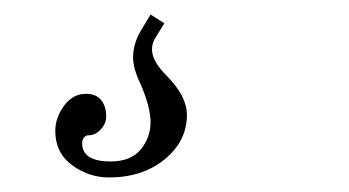

<svg xmlns="http://www.w3.org/2000/svg" viewBox="-20 -32 480 264"><path d="M56 148Q56 130 68 113.5Q80 97 98 97Q112 97 119 105.5Q126 114 126 128Q126 138 118.5 146Q111 154 102 154Q98 154 95.5 157Q93 160 93 165Q93 190 132 190Q160 190 173.5 173.5Q187 157 187 136Q187 115 173 83Q163 62 163 47Q163 30 172 13L187 -12L206 0L193 21Q189 28 189 36Q189 52 209 72Q237 100 237 126Q237 162 206.5 187Q176 212 130 212Q102 212 79 195Q56 178 56 148Z"/></svg>

Font: Old Standard TT
Style: Italic
Weight: 400
Italic angle: -15.2°
Designer: Alexey Kryukov <alexios@thessalonica.org.ru>
Version: Version 2.2